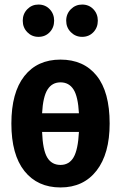

<svg xmlns="http://www.w3.org/2000/svg" viewBox="-20 -808 532 844"><path d="M462 -265Q462 -132 404.5 -58Q347 16 246 16Q145 16 87.5 -56Q30 -128 30 -265Q30 -401 87 -473.5Q144 -546 246 -546Q348 -546 405 -475Q462 -404 462 -265ZM165 -310H327Q323 -384 303 -415Q283 -446 246 -446Q209 -446 189 -414.5Q169 -383 165 -310ZM327 -228H165Q168 -149 187.5 -116Q207 -83 246 -83Q284 -83 303.5 -116.5Q323 -150 327 -228ZM218 -717Q218 -687 198.5 -666.5Q179 -646 149 -646Q120 -646 100 -666.5Q80 -687 80 -717Q80 -747 100 -767.5Q120 -788 149 -788Q179 -788 198.5 -767.5Q218 -747 218 -717ZM410 -717Q410 -687 390.5 -666.5Q371 -646 341 -646Q312 -646 291.5 -666.5Q271 -687 271 -717Q271 -747 291.5 -767.5Q312 -788 341 -788Q371 -788 390.5 -767.5Q410 -747 410 -717Z"/></svg>

Font: Fira Sans Extra Condensed SemiBold
Style: Regular
Weight: 600
Width: 1
Designer: Carrois Corporate & Edenspiekermann AG
Foundry: Carrois Corporate GbR & Edenspiekermann AG
Version: Version 4.203